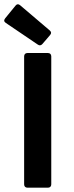

<svg xmlns="http://www.w3.org/2000/svg" viewBox="-27 -871 343 891"><path d="M0 -764.6 148.4 -664.1C156.2 -658.2 164.1 -660.2 169.9 -667L205.1 -708C211.9 -715.8 211.9 -722.7 204.1 -729.5L66.4 -846.7C58.6 -853.5 50.8 -852.5 44.9 -844.7L-2.9 -786.1C-9.8 -777.3 -8.8 -770.5 0 -764.6ZM85 -609.4V-15.6C85 -5.9 90.8 0 100.6 0H195.3C205.1 0 210.9 -5.9 210.9 -15.6V-609.4C210.9 -619.1 205.1 -625 195.3 -625H100.6C90.8 -625 85 -619.1 85 -609.4Z"/></svg>

Font: Ed Sans Neue SemiBold
Style: Regular
Weight: 600
Designer: Stephen Hutchings
Version: Version 1.004;PS 001.004;hotconv 1.0.88;makeotf.lib2.5.64775